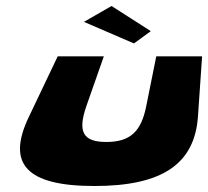

<svg xmlns="http://www.w3.org/2000/svg" viewBox="-20 -604 696 641"><path d="M483.5 -500 427.2 -459 260.3 -531 352.4 -584ZM76.9 -215C0.7 -57 67.4 17 295.4 17C522.4 17 629.7 -57 640.9 -215L654.7 -416H501.7L468.1 -249C451.2 -165 414.9 -130 334.9 -130C255.9 -130 239.2 -165 268.1 -249L326.7 -416H172.7Z"/></svg>

Font: Hussar Milosc
Style: Obl
Weight: 700
Foundry: Cannot Into Space Fonts
Version: Version 1.02